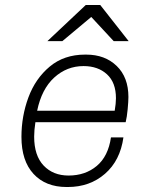

<svg xmlns="http://www.w3.org/2000/svg" viewBox="-20 -740 596 770"><path d="M495 -351Q495 -334 492 -302Q489 -270 484 -250H122Q117 -218 117 -192Q117 -116 155 -76Q193 -36 255 -36Q322 -36 368 -74.5Q414 -113 425 -189H475Q462 -96 401 -43Q340 10 252 10H247Q163 10 114.5 -42.5Q66 -95 66 -191Q66 -274 94 -349.5Q122 -425 179.5 -473Q237 -521 321 -521H326Q401 -521 448 -475.5Q495 -430 495 -351ZM129 -296H440Q445 -325 445 -346Q445 -409 409 -442Q373 -475 315 -475Q248 -475 197.5 -429Q147 -383 129 -296ZM496 -575H436L346 -672L230 -575H170L324 -720H382Z"/></svg>

Font: Chivo Thin Italic
Style: Regular
Weight: 100
Italic angle: -8.05°
Designer: Hector Gatti
Foundry: Omnibus-Type
Version: Version 1.007